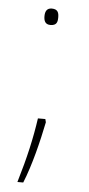

<svg xmlns="http://www.w3.org/2000/svg" viewBox="-50 -563 334 722"><g transform="rotate(5 117.0 -201.5)"><path d="M116 -470C140 -470 143 -484 143 -501C143 -517 140 -532 116 -532C96 -532 91 -517 91 -501C91 -484 96 -470 116 -470ZM128 -116H100C89 -40 73 32 44 129H66C94 60 116 -30 131 -104Z"/></g></svg>

Font: Noto Sans Devanagari SemiCondensed Thin
Style: Regular
Weight: 100
Width: 4
Designer: Jelle Bosma - Monotype Design Team
Foundry: Monotype Imaging Inc.
Version: Version 2.004